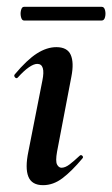

<svg xmlns="http://www.w3.org/2000/svg" viewBox="-20 -533 329 562"><path d="M106 9Q73 9 63 -16Q53 -41 63 -89L104 -297Q114 -346 89 -346Q79 -346 64.5 -336Q50 -326 32 -306Q28 -302 24 -306.5Q20 -311 23 -315Q59 -358 88 -376.5Q117 -395 145 -395Q177 -395 187 -372.5Q197 -350 189 -309L147 -89Q142 -61 147 -51.5Q152 -42 160 -42Q171 -42 184 -52Q197 -62 213 -77Q217 -81 221 -77Q225 -73 221 -69Q190 -32 163 -11.5Q136 9 106 9ZM50 -473Q44 -473 41.5 -483Q39 -493 41.5 -503Q44 -513 50 -513H278Q285 -513 287.5 -503Q290 -493 287.5 -483Q285 -473 278 -473Z"/></svg>

Font: Cormorant
Style: Bold Italic
Weight: 700
Italic angle: -10°
Designer: Christian Thalmann (Catharsis Fonts)
Foundry: Catharsis Fonts
Version: Version 4.000